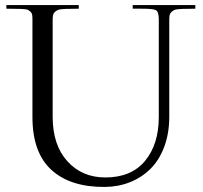

<svg xmlns="http://www.w3.org/2000/svg" viewBox="-20 -720 793 751"><path d="M4.9 -686V-700.2H288.1V-686Q277.8 -685.5 262.2 -685.5Q246.6 -685.5 239 -685.3Q231.4 -685.1 220.9 -684.1Q210.4 -683.1 205.6 -680.7Q200.7 -678.2 195.3 -673.8Q189.9 -669.4 188 -662.4Q186 -655.3 186 -645V-263.2Q186 -152.8 243.4 -89.4Q300.8 -25.9 392.1 -25.9Q493.7 -25.9 547.4 -90.8Q601.1 -155.8 601.1 -262.2V-645Q601.1 -674.8 588.9 -680.7Q576.7 -686.5 527.3 -686Q509.3 -686 499 -686V-700.2H744.1V-686Q733.9 -685.5 718.3 -685.5Q702.6 -685.5 695.1 -685.3Q687.5 -685.1 677 -684.1Q666.5 -683.1 661.6 -680.7Q656.7 -678.2 651.4 -673.8Q646 -669.4 644 -662.4Q642.1 -655.3 642.1 -645V-264.2Q642.1 -198.7 622.6 -146.2Q603 -93.8 568.8 -59.8Q534.7 -25.9 489 -7.6Q443.4 10.7 390.1 11.2Q254.9 12.2 180.9 -55.7Q106.9 -123.5 106.9 -262.2V-645Q106.9 -655.3 105.7 -662.4Q104.5 -669.4 99.6 -673.8Q94.7 -678.2 90.8 -680.7Q86.9 -683.1 76.2 -684.1Q65.4 -685.1 58.3 -685.3Q51.3 -685.5 33.9 -685.5Q16.6 -685.5 4.9 -686Z"/></svg>

Font: Ortica Linear Light
Style: Regular
Weight: 300
Designer: Benedetta Bovani
Foundry: Collletttivo
Version: Version 2.000;Glyphs 3.1.2 (3151)